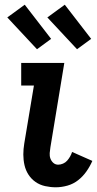

<svg xmlns="http://www.w3.org/2000/svg" viewBox="-20 -787 412 815"><path d="M217 8Q194 8 171.5 3Q149 -2 131 -14.5Q113 -27 101 -45.5Q89 -64 84 -86Q79 -108 79 -131Q79 -154 83 -178L124 -424H70V-520H253L194 -162Q192 -150 191 -137.5Q190 -125 194 -114Q198 -103 206.5 -95.5Q215 -88 227 -88Q237 -88 247.5 -92.5Q258 -97 265 -105Q272 -113 277.5 -122.5Q283 -132 286 -142L372 -104Q362 -81 347 -59.5Q332 -38 311.5 -22Q291 -6 266 1Q241 8 217 8ZM307 -578 181 -713 255 -767 367 -622ZM137 -578 11 -713 85 -767 197 -622Z"/></svg>

Font: Iosevka Custom
Style: Bold Italic
Weight: 700
Italic angle: -9°
Designer: Belleve Invis
Foundry: Belleve Invis
Version: Version 30.3.1; ttfautohint (v1.8.3)